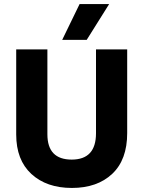

<svg xmlns="http://www.w3.org/2000/svg" viewBox="-20 -918 708 948"><path d="M408 -721H287L373 -898H519ZM608 -261Q608 -129 534 -59.5Q460 10 335 10Q210 10 135 -59Q60 -128 60 -254V-674H214V-255Q214 -130 334 -130Q454 -130 454 -260V-674H608Z"/></svg>

Font: Hind Madurai
Style: Bold
Weight: 700
Designer: Jyotish Sonowal
Foundry: Indian Type Foundry
Version: Version 0.702;PS 1.0;hotconv 1.0.81;makeotf.lib2.5.63406